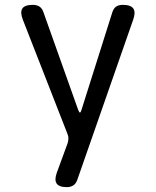

<svg xmlns="http://www.w3.org/2000/svg" viewBox="-20 -760 640 790"><path d="M255 10Q223 10 213 -5Q203 -20 214 -50L258 -170Q261 -179 261.5 -189Q262 -199 258 -208L74 -679Q62 -710 72 -725Q82 -740 115 -740Q132 -740 143 -732.5Q154 -725 159 -709L302 -307Q306 -297 309 -297Q312 -297 315 -307L442 -709Q447 -725 457.5 -732.5Q468 -740 485 -740Q518 -740 528.5 -725Q539 -710 528 -679L298 -20Q293 -5 282 2.5Q271 10 255 10Z"/></svg>

Font: Maple Mono NF CN
Style: Regular
Weight: 400
Monospace: yes
Designer: subframe7536
Version: Version 7.000